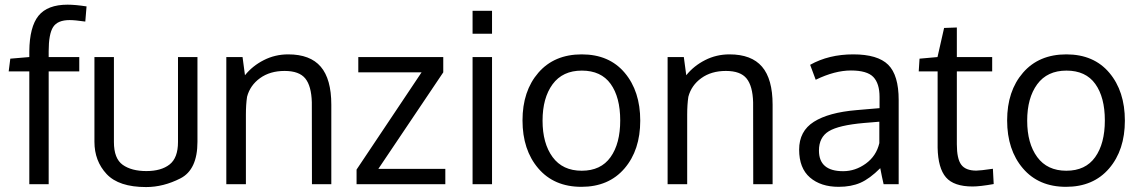

<svg xmlns="http://www.w3.org/2000/svg" viewBox="-20 -776 4805 809"><path d="M273.4 -691.4Q222.7 -691.4 203.9 -662.1Q185.1 -632.8 185.1 -560.5V-535.6H314V-475.1H185.1V0H103.5V-475.1H16.6L23.4 -528.8L103.5 -535.6V-559.6Q104.5 -663.1 142.3 -709.7Q180.2 -756.3 264.6 -756.3Q297.4 -756.3 344.7 -749L339.4 -685.1Q295.9 -691.4 273.4 -691.4Z M377.9 -178.7V-535.6H460V-177.7Q460 -107.9 497.1 -81.5Q534.2 -55.2 596.7 -55.2Q659.2 -55.2 694.6 -83Q730 -110.8 730 -177.7V-535.6H812V-178.7Q812 -61 740.2 -24.4Q668.5 12.2 595.7 12.2Q480.5 12.2 429.2 -42.7Q377.9 -97.7 377.9 -178.7Z M933.6 0V-535.6H1002L1012.2 -459Q1043.9 -498.5 1091.6 -522.7Q1139.2 -546.9 1194.3 -546.9Q1287.1 -546.9 1331.5 -494.9Q1376 -442.9 1376 -335V0H1294.4Q1294.4 -322.3 1293.9 -345.2Q1292 -413.6 1266.4 -445.3Q1240.7 -477.1 1179.2 -477.1Q1117.7 -477.1 1075.7 -446.8Q1033.7 -416.5 1021 -368.2Q1016.1 -335.4 1016.1 -293V0Z M1856.4 0H1482.4V-61.5L1756.3 -471.2H1489.7V-535.6H1847.7V-471.2L1574.2 -64.5H1856.4Z M2053.2 -730.5V-633.8H1971.2V-730.5ZM2053.2 -535.6V0H1971.2V-535.6Z M2612.3 -469.2Q2677.7 -391.6 2677.7 -267.6Q2677.7 -143.6 2611.3 -66.2Q2544.9 11.2 2429.7 11.2Q2314.5 11.2 2248 -66.7Q2181.6 -144.5 2181.6 -268.6Q2181.6 -392.6 2248.5 -469.7Q2315.4 -546.9 2431.2 -546.9Q2546.9 -546.9 2612.3 -469.2ZM2308.3 -420.9Q2266.1 -363.3 2266.1 -267.6Q2266.1 -171.9 2308.3 -114.3Q2350.6 -56.6 2431.2 -56.6Q2511.7 -56.6 2552.5 -113.8Q2593.3 -170.9 2593.3 -268.6Q2593.3 -366.2 2553 -422.4Q2512.7 -478.5 2431.6 -478.5Q2350.6 -478.5 2308.3 -420.9Z M2793 0V-535.6H2861.3L2871.6 -459Q2903.3 -498.5 2950.9 -522.7Q2998.5 -546.9 3053.7 -546.9Q3146.5 -546.9 3190.9 -494.9Q3235.4 -442.9 3235.4 -335V0H3153.8Q3153.8 -322.3 3153.3 -345.2Q3151.4 -413.6 3125.7 -445.3Q3100.1 -477.1 3038.6 -477.1Q2977.1 -477.1 2935.1 -446.8Q2893.1 -416.5 2880.4 -368.2Q2875.5 -335.4 2875.5 -293V0Z M3766.6 -354.5V0H3703.1Q3695.8 -31.2 3689 -67.4Q3644.5 -22.9 3605.5 -5.9Q3566.4 11.2 3513.7 11.2Q3438.5 11.2 3392.8 -28.1Q3347.2 -67.4 3347.2 -145.5Q3347.2 -223.6 3409.4 -262.9Q3471.7 -302.2 3588.9 -312Q3605 -313.5 3637.5 -316.2Q3669.9 -318.8 3686 -320.3V-367.7Q3686 -424.3 3659.7 -451.7Q3633.3 -479 3565.4 -479Q3497.6 -479 3417 -439.9L3393.6 -502.9Q3472.2 -546.9 3575.2 -546.9Q3678.2 -546.9 3722.4 -503.2Q3766.6 -459.5 3766.6 -354.5ZM3430.7 -141.6Q3430.7 -54.7 3532.7 -54.7Q3584 -54.7 3628.2 -86.7Q3672.4 -118.7 3685.1 -172.9V-263.2Q3682.6 -263.2 3655.5 -260.7Q3628.4 -258.3 3620.1 -257.8Q3514.2 -248.5 3472.4 -223.1Q3430.7 -197.8 3430.7 -141.6Z M4078.1 9.8Q3999 9.8 3965.8 -28.8Q3932.6 -67.4 3930.7 -153.3V-475.1H3851.1L3854.5 -528.8L3930.2 -535.6L3958 -658.2L4011.7 -660.2V-535.6H4160.6V-475.1H4011.7V-168Q4011.7 -106.9 4030.3 -82Q4048.8 -57.1 4093.8 -57.1Q4109.9 -57.1 4163.6 -64.9L4167 -0.5Q4108.9 9.8 4078.1 9.8Z M4654.3 -469.2Q4719.7 -391.6 4719.7 -267.6Q4719.7 -143.6 4653.3 -66.2Q4586.9 11.2 4471.7 11.2Q4356.4 11.2 4290 -66.7Q4223.6 -144.5 4223.6 -268.6Q4223.6 -392.6 4290.5 -469.7Q4357.4 -546.9 4473.1 -546.9Q4588.9 -546.9 4654.3 -469.2ZM4350.3 -420.9Q4308.1 -363.3 4308.1 -267.6Q4308.1 -171.9 4350.3 -114.3Q4392.6 -56.6 4473.1 -56.6Q4553.7 -56.6 4594.5 -113.8Q4635.3 -170.9 4635.3 -268.6Q4635.3 -366.2 4595 -422.4Q4554.7 -478.5 4473.6 -478.5Q4392.6 -478.5 4350.3 -420.9Z"/></svg>

Font: Oxygen-Regular
Style: Regular
Weight: 400
Designer: Vernon Adams
Foundry: Vernon Adams
Version: Version Release 0.2.3 webfont; ttfautohint (v0.93.3-1d66) -l